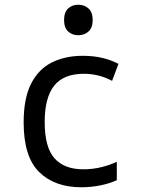

<svg xmlns="http://www.w3.org/2000/svg" viewBox="-20 -782 603 812"><path d="M324 10Q211 10 145.5 -54.5Q80 -119 80 -264Q80 -367 112 -429Q144 -491 200.5 -518.5Q257 -546 330 -546Q374 -546 411 -537.5Q448 -529 481 -512L454 -440Q398 -470 335 -470Q249 -470 209 -419.5Q169 -369 169 -266Q169 -159 210.5 -112.5Q252 -66 332 -66Q372 -66 408.5 -75Q445 -84 474 -98V-20Q444 -6 404.5 2Q365 10 324 10ZM311 -633Q285 -633 268 -649Q251 -665 251 -697Q251 -730 268 -746Q285 -762 311 -762Q337 -762 354.5 -746Q372 -730 372 -697Q372 -665 354.5 -649Q337 -633 311 -633Z"/></svg>

Font: Noto Sans Mono SemiCondensed
Style: Regular
Weight: 400
Width: 4
Designer: Monotype Design Team
Foundry: Monotype Imaging Inc.
Version: Version 2.014